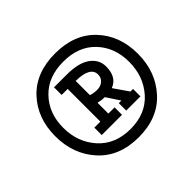

<svg xmlns="http://www.w3.org/2000/svg" viewBox="-109 -805 677 677"><g transform="rotate(-45 230.0 -466.0)"><path d="M234 -257Q138 -257 83 -317.5Q28 -378 28 -468Q28 -558 83 -616.5Q138 -675 234 -675Q330 -675 385 -616.5Q440 -558 440 -468Q440 -378 385 -317.5Q330 -257 234 -257ZM234 -634Q158 -634 113.5 -587.5Q69 -541 69 -469Q69 -397 113.5 -347.5Q158 -298 234 -298Q310 -298 354 -347.5Q398 -397 398 -469Q398 -541 354 -587.5Q310 -634 234 -634ZM248 -392V-355H147V-392H177V-555H147V-593H210Q269 -593 299 -571.5Q329 -550 329 -515Q329 -462 289 -447L327 -392H340V-355H269V-392H282L249 -442Q233 -442 217 -446V-392ZM289 -515Q289 -554 217 -555V-484Q232 -479 249 -479Q266 -479 277.5 -489Q289 -499 289 -515Z"/></g></svg>

Font: Cherry Swash
Style: Regular
Weight: 400
Designer: Kasatkina Nataliya
Foundry: Nataliya Kasatkina
Version: Version 1.001